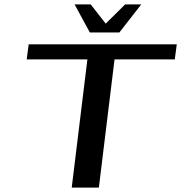

<svg xmlns="http://www.w3.org/2000/svg" viewBox="-20 -850 821 870"><path d="M772 -581 781 -649H110L101 -581H376L305 0H428L499 -581ZM387 -703H521L620 -830H547L459 -743L391 -830H318Z"/></svg>

Font: Gamestation Extended
Style: Italic
Weight: 400
Width: 7
Designer: Jonas Hecksher
Foundry: Jonas Hecksher, Playtypeª, e-types AS
Version: Version 1.003